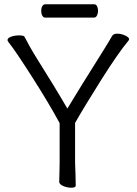

<svg xmlns="http://www.w3.org/2000/svg" viewBox="-20 -866 640 895"><path d="M172 -816Q172 -828 177 -837Q182 -846 191 -846H419Q428 -846 432.5 -837Q437 -828 437 -815Q437 -803 432 -793.5Q427 -784 418 -784H190Q182 -784 177 -793.5Q172 -803 172 -816ZM20 -669Q15 -676 15 -679Q15 -689 32 -695Q49 -701 69 -701Q90 -701 94 -695Q98 -689 106 -673Q114 -657 128 -633Q130 -629 133.5 -623.5Q137 -618 141 -611Q239 -455 294 -360Q353 -458 462 -631Q490 -676 503 -699Q509 -709 527 -709Q545 -709 563.5 -700.5Q582 -692 582 -683Q582 -682 580 -678Q530 -618 449.5 -490Q369 -362 330 -293V-107L332 -52L333 -1Q333 9 312 9Q293 9 274.5 1Q256 -7 256 -19Q256 -40 257 -55L258 -108V-292Q209 -383 129.5 -507.5Q50 -632 20 -669Z"/></svg>

Font: ToneOZ-Pinyin-WenKai-Regular
Style: Regular
Weight: 400
Designer: Fontworks Inc.
Foundry: ToneOZ
Version: Version 0.240331